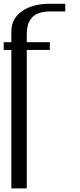

<svg xmlns="http://www.w3.org/2000/svg" viewBox="-20 -812 436 1040"><path d="M333.5 -791.5V-750H250Q225.1 -750 205.1 -745.1Q185.1 -740.2 172.4 -732.7Q159.7 -725.1 150.4 -713.4Q141.1 -701.7 136.2 -691.2Q131.3 -680.7 128.7 -666Q126 -651.4 125.5 -641.6Q125 -631.8 125 -618.7V-583.5H250V-541.5H125V208.5H41.5V-541.5H0V-583.5H41.5V-641.6Q41.5 -710.9 98.9 -751.2Q156.2 -791.5 250 -791.5Z"/></svg>

Font: Gputeks
Style: Regular
Weight: 500
Version: Version 0.9